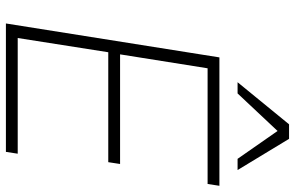

<svg xmlns="http://www.w3.org/2000/svg" viewBox="-190 -784 975 634"><g transform="rotate(90 297.0 -467.5)"><path d="M58 0 170 -705H594L588 -666H206L160 -377H522L516 -338H153L106 -39H488L482 0ZM252 -765 391 -935H439L542 -765H505L413 -897L289 -765Z"/></g></svg>

Font: Nunito Sans 12pt ExtraLight
Style: Italic
Weight: 200
Italic angle: -9°
Designer: Vernon Adams
Foundry: Vernon Adams
Version: Version 3.101;gftools[0.9.27]